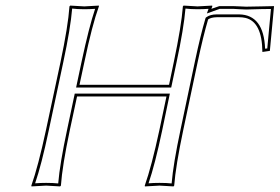

<svg xmlns="http://www.w3.org/2000/svg" viewBox="-20 -668 1006 691"><path d="M769.5 -646H818.4Q826.7 -646 843.8 -645Q859.4 -644 865.7 -644Q885.7 -644 920.4 -645Q951.2 -646 966.3 -646L951.2 -484.9L924.3 -481Q923.3 -588.9 863.8 -603.5Q852.5 -606 840.8 -606H759.8Q739.3 -605.5 729 -598.1Q711.4 -538.6 691.4 -444.8L639.6 -200.2Q612.3 -70.8 606.9 0L604.5 2.9Q602.5 2.9 554.2 0L501.5 2.9L501 0Q525.4 -68.8 553.7 -200.2L579.1 -320.8H257.3L231.4 -200.2Q204.1 -70.8 199.2 0L196.3 2.9Q194.3 2.9 146 0L93.3 2.9L92.8 0Q117.2 -68.8 145.5 -200.2L197.8 -444.8Q225.1 -574.2 230 -645L232.9 -647.9Q234.9 -647.9 283.2 -645L335.9 -647.9V-645Q311.5 -577.6 283.7 -444.8L266.1 -362.8H588.4L605.5 -444.8Q632.8 -574.2 638.2 -645L640.6 -647.9Q642.6 -647.9 690.9 -645L743.7 -647.9L744.1 -645Q743.2 -642.6 740.7 -636.2ZM771 -636.2 724.6 -619.6 730.5 -636.2Q711.9 -634.8 690.9 -634.8Q665.5 -634.8 647.5 -637.2Q641.6 -566.4 615.2 -442.9L596.2 -353H253.9L273.9 -447.3Q300.3 -570.8 322.3 -636.2Q303.7 -634.8 283.2 -634.8Q257.8 -634.8 239.7 -637.2Q233.9 -566.4 207.5 -442.9L155.3 -197.8Q129.4 -75.2 106.4 -8.3Q125 -9.8 146 -9.8Q171.4 -9.8 189.5 -7.8Q195.3 -78.6 221.7 -202.1L249 -331.1H591.3L563.5 -197.8Q537.6 -75.2 514.6 -8.3Q533.2 -9.8 554.2 -9.8Q579.6 -9.8 597.7 -7.8Q603.5 -78.6 629.9 -202.1L681.6 -447.3Q701.7 -542 719.2 -601.1L720.2 -604L723.1 -606.4Q737.3 -616.2 759.8 -616.2H840.8Q929.2 -614.7 934.1 -492.7L941.9 -493.7L955.1 -635.7Q944.3 -635.7 921.9 -635.3Q885.7 -634.3 865.7 -633.8Q858.4 -633.8 842.3 -634.8Q825.7 -635.7 818.4 -636.2Z"/></svg>

Font: Linux Biolinum Outline O
Style: Italic
Weight: 400
Italic angle: -12°
Designer: Philipp H. Poll
Foundry: Philipp H. Poll
Version: Version 0.6.2